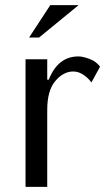

<svg xmlns="http://www.w3.org/2000/svg" viewBox="-20 -732 422 752"><path d="M80 -500H165V-420H171Q207 -511 287 -511Q304 -511 330 -501.5Q356 -492 372 -471L338 -409Q327 -425 307.5 -438.5Q288 -452 267 -452Q228 -452 196.5 -414.5Q165 -377 165 -302V0H80ZM94 -585 177 -712H288L133 -585Z"/></svg>

Font: Tenor Sans
Style: Regular
Weight: 400
Designer: Denis Masharov
Foundry: Denis Masharov
Version: Version 1.1